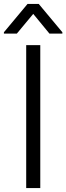

<svg xmlns="http://www.w3.org/2000/svg" viewBox="-40 -960 339 982"><path d="M94 2V-729H166V2ZM46 -788H-20V-795L101 -940H158L279 -795V-788H213L130 -889Z"/></svg>

Font: Sinter Normal
Style: Regular
Weight: 350
Foundry: Adobe & rsms
Version: Version 1.000